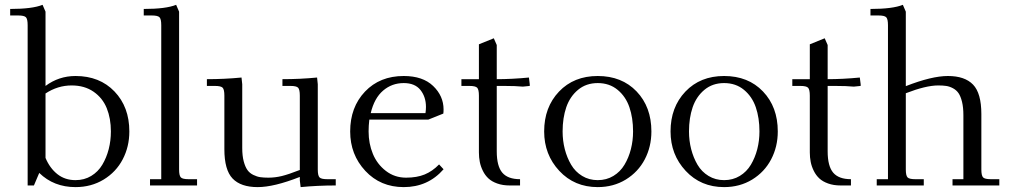

<svg xmlns="http://www.w3.org/2000/svg" viewBox="-20 -766 4166 793"><path d="M22 -702.1V-729Q113.8 -729 155.8 -746.1L168 -717.8V-411.1Q223.1 -452.1 292 -452.1Q391.6 -452.1 452.9 -388.2Q514.2 -324.2 514.2 -223.1Q514.2 -160.2 486.8 -107.9Q459.5 -55.7 408.2 -24.4Q356.9 6.8 292 6.8Q202.1 6.8 142.1 -51.8L120.1 0H94.2V-662.1Q94.2 -687 87.2 -694.6Q80.1 -702.1 55.2 -702.1ZM168 -113.8Q185.5 -71.8 216.8 -46.9Q248 -22 292 -22Q328.1 -22 356.7 -39.3Q385.3 -56.6 402.6 -85.7Q419.9 -114.7 429 -149.9Q438 -185.1 438 -223.1Q438 -276.9 420.9 -319.1Q403.8 -361.3 366.5 -387.2Q329.1 -413.1 275.9 -413.1Q218.3 -413.1 168 -379.9Z M573.7 -702.1V-729Q665.5 -729 707.5 -746.1L719.7 -717.8V-65.9Q719.7 -41 726.8 -33.4Q733.9 -25.9 758.8 -25.9H793.9V0H599.6V-25.9H646V-662.1Q646 -687 638.9 -694.6Q631.8 -702.1 606.9 -702.1Z M834.5 -411.1V-439Q907.2 -439 977.5 -445.8L980.5 -418V-154.8Q980.5 -122.6 986.6 -99.6Q992.7 -76.7 1002 -63.7Q1011.2 -50.8 1026.4 -43.5Q1041.5 -36.1 1055.4 -34.2Q1069.3 -32.2 1088.4 -32.2Q1115.7 -32.2 1143.3 -38.8Q1170.9 -45.4 1218.3 -64V-371.1Q1218.3 -396.5 1211.2 -403.8Q1204.1 -411.1 1179.7 -411.1H1146.5V-439Q1219.7 -439 1289.6 -445.8L1292.5 -418V-65.9Q1292.5 -41 1299.6 -33.4Q1306.6 -25.9 1331.5 -25.9H1366.7V0Q1292 0 1221.7 6.8L1218.3 -21V-35.2Q1111.3 6.8 1044.4 6.8Q974.6 6.8 940.7 -28.6Q906.7 -64 906.7 -149.9V-371.1Q906.7 -396 899.7 -403.6Q892.6 -411.1 867.7 -411.1Z M1426.3 -223.1Q1426.3 -323.2 1487.5 -387.7Q1548.8 -452.1 1647.5 -452.1Q1726.1 -452.1 1769 -410.9Q1812 -369.6 1812 -314Q1812 -302.7 1811 -296.9L1749 -272H1505.4Q1502.4 -247.6 1502.4 -223.1Q1502.4 -173.3 1520 -130.6Q1537.6 -87.9 1573.7 -60.1Q1609.9 -32.2 1657.2 -32.2Q1701.7 -32.2 1733.9 -45.4Q1766.1 -58.6 1793.5 -86.9L1812 -66.9Q1747.6 6.8 1647.5 6.8Q1551.3 6.8 1488.8 -60.3Q1426.3 -127.4 1426.3 -223.1ZM1511.2 -298.8H1737.3Q1739.3 -312.5 1739.3 -324.2Q1739.3 -365.7 1716.6 -394.3Q1693.8 -422.9 1647.5 -422.9Q1598.6 -422.9 1562.3 -391.8Q1525.9 -360.8 1511.2 -298.8Z M1885.7 -411.1V-439H1958V-583L2019.5 -607.9L2031.7 -580.1V-439Q2094.2 -439 2164.6 -445.8L2168 -418V-411.1L2139.6 -408.2Q2109.9 -411.1 2063 -411.1H2031.7V-141.1Q2031.7 -79.6 2054.7 -52.7Q2077.6 -25.9 2127.9 -25.9V0H2085Q2056.2 0 2033.7 -8.1Q2011.2 -16.1 1997.3 -29.1Q1983.4 -42 1974.4 -60.3Q1965.3 -78.6 1961.7 -97.2Q1958 -115.7 1958 -136.2V-371.1Q1958 -396 1950.9 -403.6Q1943.8 -411.1 1918.9 -411.1Z M2227.5 -223.1Q2227.5 -323.2 2288.8 -387.7Q2350.1 -452.1 2448.7 -452.1Q2548.3 -452.1 2609.4 -388.2Q2670.4 -324.2 2670.4 -223.1Q2670.4 -160.2 2643.1 -107.9Q2615.7 -55.7 2564.7 -24.4Q2513.7 6.8 2448.7 6.8Q2352.5 6.8 2290 -60.3Q2227.5 -127.4 2227.5 -223.1ZM2303.7 -223.1Q2303.7 -185.1 2312.7 -149.9Q2321.8 -114.7 2338.9 -85.7Q2356 -56.6 2384.5 -39.3Q2413.1 -22 2448.7 -22Q2484.9 -22 2513.4 -39.3Q2542 -56.6 2559.3 -85.7Q2576.7 -114.7 2585.7 -149.9Q2594.7 -185.1 2594.7 -223.1Q2594.7 -278.8 2579.6 -323Q2564.5 -367.2 2530.8 -395Q2497.1 -422.9 2448.7 -422.9Q2400.9 -422.9 2367.4 -395Q2334 -367.2 2318.8 -323Q2303.7 -278.8 2303.7 -223.1Z M2749.5 -223.1Q2749.5 -323.2 2810.8 -387.7Q2872.1 -452.1 2970.7 -452.1Q3070.3 -452.1 3131.3 -388.2Q3192.4 -324.2 3192.4 -223.1Q3192.4 -160.2 3165 -107.9Q3137.7 -55.7 3086.7 -24.4Q3035.6 6.8 2970.7 6.8Q2874.5 6.8 2812 -60.3Q2749.5 -127.4 2749.5 -223.1ZM2825.7 -223.1Q2825.7 -185.1 2834.7 -149.9Q2843.8 -114.7 2860.8 -85.7Q2877.9 -56.6 2906.5 -39.3Q2935.1 -22 2970.7 -22Q3006.8 -22 3035.4 -39.3Q3064 -56.6 3081.3 -85.7Q3098.6 -114.7 3107.7 -149.9Q3116.7 -185.1 3116.7 -223.1Q3116.7 -278.8 3101.6 -323Q3086.4 -367.2 3052.7 -395Q3019 -422.9 2970.7 -422.9Q2922.9 -422.9 2889.4 -395Q2856 -367.2 2840.8 -323Q2825.7 -278.8 2825.7 -223.1Z M3252.4 -411.1V-439H3324.7V-583L3386.2 -607.9L3398.4 -580.1V-439Q3460.9 -439 3531.2 -445.8L3534.7 -418V-411.1L3506.3 -408.2Q3476.6 -411.1 3429.7 -411.1H3398.4V-141.1Q3398.4 -79.6 3421.4 -52.7Q3444.3 -25.9 3494.6 -25.9V0H3451.7Q3422.9 0 3400.4 -8.1Q3377.9 -16.1 3364 -29.1Q3350.1 -42 3341.1 -60.3Q3332 -78.6 3328.4 -97.2Q3324.7 -115.7 3324.7 -136.2V-371.1Q3324.7 -396 3317.6 -403.6Q3310.5 -411.1 3285.6 -411.1Z M3575.2 -702.1V-729Q3667 -729 3709 -746.1L3721.2 -717.8V-410.2Q3828.1 -452.1 3895 -452.1Q3964.8 -452.1 3999 -416.5Q4033.2 -380.9 4033.2 -294.9V-65.9Q4033.2 -41 4040.3 -33.4Q4047.4 -25.9 4072.3 -25.9H4107.4V0H3914.1V-25.9H3959V-290Q3959 -322.3 3953.4 -345.2Q3947.8 -368.2 3939 -381.1Q3930.2 -394 3915.8 -401.6Q3901.4 -409.2 3887.7 -411.1Q3874 -413.1 3855 -413.1Q3804.2 -413.1 3721.2 -380.9V-65.9Q3721.2 -41 3728.3 -33.4Q3735.4 -25.9 3760.3 -25.9H3795.4V0H3601.1V-25.9H3647.5V-662.1Q3647.5 -687 3640.4 -694.6Q3633.3 -702.1 3608.4 -702.1Z"/></svg>

Font: Dihjauti S
Style: Regular
Weight: 400
Designer: T. Christopher White
Version: Version 3.0.0